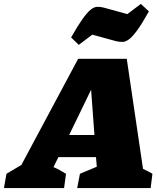

<svg xmlns="http://www.w3.org/2000/svg" viewBox="-102 -960 803 980"><path d="M628 -98Q640 -92 652.5 -86Q665 -80 676 -73L667 0H292L306 -73L392 -109L388 -158H196L171 -107Q188 -100 204 -91Q220 -82 235 -73L225 0H-82L-69 -73L7 -118L297 -660H545ZM251 -271H380L363 -502ZM300 -731 261 -769Q295 -829 318.5 -862Q342 -895 359.5 -909.5Q377 -924 393 -925Q409 -926 428 -921L548 -888L617 -940L658 -902Q623 -839 598.5 -805.5Q574 -772 556 -759Q538 -746 522.5 -746Q507 -746 490 -750L369 -783Z"/></svg>

Font: Piazzolla Black
Style: Italic
Weight: 900
Italic angle: -11.3°
Designer: Juan Pablo del Peral
Foundry: Huerta Tipografica
Version: Version 1.330